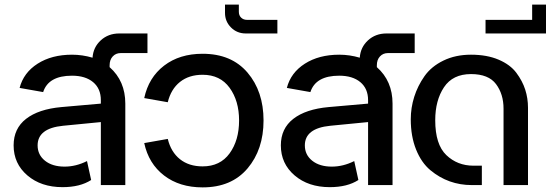

<svg xmlns="http://www.w3.org/2000/svg" viewBox="-20 -802 2386 832"><path d="M417 -368Q417 -418 383.5 -446Q350 -474 292 -474Q190 -474 167 -403L65 -421Q82 -487 143 -526Q204 -565 292 -565Q337 -565 381 -552Q384 -597 416.5 -627Q449 -657 497 -657H619V-572H503Q482 -572 468.5 -557.5Q455 -543 455 -519V-511Q523 -451 523 -353V0H417V-273L253 -257Q143 -246 143 -172Q143 -131 175 -105.5Q207 -80 260 -80Q309 -80 357 -104L375 -22Q327 9 251 9Q158 9 98.5 -42Q39 -93 39 -172Q39 -245 93 -287Q147 -329 246 -338L417 -353Z M858 -478Q799 -478 760 -447Q721 -416 707 -359L605 -377Q624 -466 691 -517.5Q758 -569 858 -569Q983 -569 1052.5 -487.5Q1122 -406 1122 -280Q1122 -154 1052.5 -72Q983 10 858 10Q758 10 691 -41.5Q624 -93 605 -182L707 -200Q721 -143 760 -112Q799 -81 858 -81Q934 -81 975 -137.5Q1016 -194 1016 -280Q1016 -365 975 -421.5Q934 -478 858 -478Z M1015 -751Q1015 -735 1025 -725.5Q1035 -716 1050 -716H1182V-657H1045Q1007 -657 981 -683Q955 -709 955 -746V-782H1015Z M1575 -368Q1575 -418 1541.5 -446Q1508 -474 1450 -474Q1348 -474 1325 -403L1223 -421Q1240 -487 1301 -526Q1362 -565 1450 -565Q1495 -565 1539 -552Q1542 -597 1574.5 -627Q1607 -657 1655 -657H1777V-572H1661Q1640 -572 1626.5 -557.5Q1613 -543 1613 -519V-511Q1681 -451 1681 -353V0H1575V-273L1411 -257Q1301 -246 1301 -172Q1301 -131 1333 -105.5Q1365 -80 1418 -80Q1467 -80 1515 -104L1533 -22Q1485 9 1409 9Q1316 9 1256.5 -42Q1197 -93 1197 -172Q1197 -245 1251 -287Q1305 -329 1404 -338L1575 -353Z M2021 -565Q2090 -565 2140.5 -543.5Q2191 -522 2217.5 -486.5Q2244 -451 2256 -413.5Q2268 -376 2268 -335V0H2162V-331Q2162 -394 2129.5 -437.5Q2097 -481 2021 -481Q1942 -481 1904 -424Q1866 -367 1866 -281Q1866 -176 1914 -130Q1962 -84 2032 -84H2068V0H2024Q1974 0 1929 -16Q1884 -32 1845 -64.5Q1806 -97 1783 -154Q1760 -211 1760 -285Q1760 -335 1775 -382.5Q1790 -430 1819.5 -472Q1849 -514 1901.5 -539.5Q1954 -565 2021 -565Z M2286 -782H2346V-657H2084V-716H2286Z"/></svg>

Font: LT Superior Semi-bold
Style: Regular
Weight: 600
Designer: Daniel Lyons
Foundry: LyonsType
Version: Version 1.0